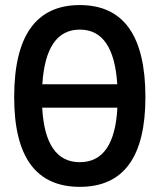

<svg xmlns="http://www.w3.org/2000/svg" viewBox="-20 -723 626 753"><path d="M293 9.8Q35.6 9.8 35.6 -341.8Q35.6 -703.1 293 -703.1Q550.3 -703.1 550.3 -341.8Q550.3 9.8 293 9.8ZM293 -606.9Q159.7 -606.9 146 -392.6H439.9Q426.3 -606.9 293 -606.9ZM293 -86.9Q429.2 -86.9 440.4 -300.8H145.5Q157.2 -86.9 293 -86.9Z"/></svg>

Font: Caskaydia Cove Medium
Style: Regular
Weight: 500
Monospace: yes
Designer: Aaron Bell
Foundry: Saja Typeworks
Version: Version 4.300; ttfautohint (v1.8.3)